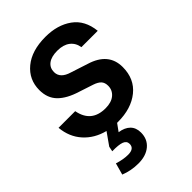

<svg xmlns="http://www.w3.org/2000/svg" viewBox="-217 -596 897 897"><g transform="rotate(-45 231.5 -147.0)"><path d="M310 -281Q416 -249 416 -155Q416 -77 361.5 -33Q307 11 219 11H213L187 47Q222 52 241 71Q260 90 260 122Q260 165 230 190.5Q200 216 149 216Q102 216 59 199L75 141Q113 153 144 153Q185 153 185 122Q185 103 165.5 95.5Q146 88 103 89L108 64L151 3Q88 -13 48.5 -57Q9 -101 3 -166H113Q130 -75 223 -75Q262 -75 284 -93.5Q306 -112 306 -141Q306 -162 295 -174Q284 -186 260 -194L190 -217Q128 -236 96 -268.5Q64 -301 64 -354Q64 -423 116.5 -466.5Q169 -510 260 -510Q339 -510 392 -472Q445 -434 453 -357H345Q340 -389 316.5 -407Q293 -425 254 -425Q214 -425 193 -409Q172 -393 172 -365Q172 -324 227 -308Z"/></g></svg>

Font: CBA Beacon Sans Bold
Style: Italic
Weight: 700
Italic angle: -13°
Designer: Wei Huang
Foundry: Wei Huang
Version: Version 1.002